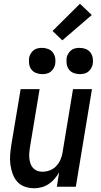

<svg xmlns="http://www.w3.org/2000/svg" viewBox="-20 -995 540 1023"><path d="M163 8Q136 8 112 -0.5Q88 -9 72 -27Q56 -45 47.5 -68.5Q39 -92 35.5 -117.5Q32 -143 34 -169Q36 -195 40 -221L90 -520H191L139 -207Q137 -193 136 -178.5Q135 -164 136.5 -150Q138 -136 142.5 -123Q147 -110 156 -100Q165 -90 178 -85Q191 -80 206 -80Q225 -80 244.5 -87Q264 -94 278.5 -109Q293 -124 301.5 -143Q310 -162 313 -181L369 -520H470L384 0H283L295 -77Q285 -59 271 -42.5Q257 -26 239.5 -14.5Q222 -3 202 2.5Q182 8 163 8ZM405 -600Q388 -600 372.5 -606Q357 -612 347.5 -624.5Q338 -637 335.5 -653.5Q333 -670 335 -687Q337 -698 343.5 -709Q350 -720 359.5 -727.5Q369 -735 381 -737.5Q393 -740 404 -740Q421 -740 436.5 -734Q452 -728 461.5 -715.5Q471 -703 474 -686.5Q477 -670 474 -653Q472 -642 465.5 -631Q459 -620 449.5 -612.5Q440 -605 428 -602.5Q416 -600 405 -600ZM205 -600Q188 -600 172.5 -606Q157 -612 147.5 -624.5Q138 -637 135.5 -653.5Q133 -670 135 -687Q137 -698 143.5 -709Q150 -720 159.5 -727.5Q169 -735 181 -737.5Q193 -740 204 -740Q221 -740 236.5 -734Q252 -728 261.5 -715.5Q271 -703 274 -686.5Q277 -670 274 -653Q272 -642 265.5 -631Q259 -620 249.5 -612.5Q240 -605 228 -602.5Q216 -600 205 -600ZM312 -780 260 -830 406 -975 469 -915Z"/></svg>

Font: Iosevka Term Curly SmBd Obl
Style: Regular
Weight: 600
Italic angle: -9°
Designer: Belleve Invis
Foundry: Belleve Invis
Version: Version 32.3.0